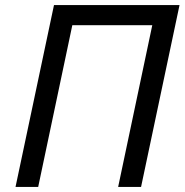

<svg xmlns="http://www.w3.org/2000/svg" viewBox="-20 -734 725 754"><path d="M192 -714H685L534 0H444L578 -635H264L130 0H41Z"/></svg>

Font: BC Sans
Style: Italic
Weight: 400
Italic angle: -12°
Designer: Monotype Design Team
Designer: Province of B.C.
Foundry: Monotype Imaging Inc.
Version: Version 2.000;GOOG;noto-source:20170915:90ef993387c0